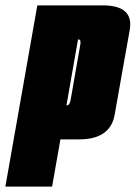

<svg xmlns="http://www.w3.org/2000/svg" viewBox="-65 -695 505 715"><path d="M-45 0 74 -675H318Q386.5 -675 409 -643Q424.5 -620.5 418 -582.5Q401.5 -490 390 -426Q378.5 -361 362.2 -268.5Q346 -176 230 -176H160L129 0ZM182.5 -303H185.5Q194.5 -303 198.5 -325.5Q202.5 -348 216 -426Q229.5 -503 233.5 -525.5Q237 -544 231 -547.5Q230 -548 228.5 -548H225.5Z"/></svg>

Font: Anybody UltraCondensed Black
Style: Italic
Weight: 900
Width: 1
Italic angle: -10°
Designer: Tyler Finck
Foundry: Etcetera Type Company
Version: Version 1.010; ttfautohint (v1.8.3) -l 8 -r 50 -G 200 -x 14 